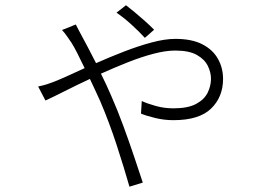

<svg xmlns="http://www.w3.org/2000/svg" viewBox="-20 -639 1040 730"><path d="M530.8 -495.1Q509.8 -518.1 480.7 -544.7Q451.7 -571.3 422.9 -590.8L459 -619.1Q471.7 -609.4 491 -593.5Q510.3 -577.6 530.5 -559.6Q550.8 -541.5 565.9 -525.9ZM268.1 -545.9Q273.4 -535.6 278.6 -525.6Q283.7 -515.6 289.1 -505.9Q299.3 -487.3 314.2 -459Q329.1 -430.7 345.2 -398.9Q396 -421.4 450.7 -442.6Q505.4 -463.9 556.2 -477.5Q606.9 -491.2 647 -491.2Q709.5 -491.2 749.5 -470.5Q789.6 -449.7 808.8 -415Q828.1 -380.4 828.1 -338.9Q828.1 -270.5 782.7 -226.3Q737.3 -182.1 639.2 -182.1Q604.5 -182.1 570.8 -190.2Q537.1 -198.2 516.1 -207L519 -254.9Q540 -245.1 572.3 -236.1Q604.5 -227.1 639.2 -227.1Q694.8 -227.1 726.1 -244.1Q757.3 -261.2 769.8 -287.1Q782.2 -313 782.2 -339.8Q782.2 -363.3 770.3 -388.2Q758.3 -413.1 728.8 -429.9Q699.2 -446.8 646 -446.8Q609.9 -446.8 563.5 -434.6Q517.1 -422.4 465.8 -402.1Q414.6 -381.8 363.8 -358.9Q374.5 -337.4 384.5 -315.9Q394.5 -294.4 402.8 -274.9Q426.3 -221.7 448.5 -161.4Q470.7 -101.1 489.7 -44.4Q508.8 12.2 522.9 55.2L472.2 70.8Q452.6 2 424.1 -85.9Q395.5 -173.8 360.8 -254.9Q351.1 -275.9 341.3 -297.4Q331.5 -318.8 321.8 -338.9Q269.5 -314.5 225.1 -292Q180.7 -269.5 152.8 -256.8L125 -310.1Q143.6 -314 158.9 -318.8Q174.3 -323.7 185.1 -328.1Q206.1 -336.4 236.1 -349.9Q266.1 -363.3 301.8 -379.9Q287.1 -410.6 274.4 -435.8Q261.7 -460.9 252 -476.1Q245.1 -486.3 235.1 -500.7Q225.1 -515.1 215.8 -524.9Z"/></svg>

Font: Source Han Sans CN Light
Style: Regular
Weight: 300
Designer: Ryoko NISHIZUKA  (kana, bopomofo & ideographs); Paul D. Hunt (Latin, Greek & Cyrillic); Sandoll Communications , Soo-you
Foundry: Adobe
Version: Version 2.000;hotconv 1.0.107;makeotfexe 2.5.65593